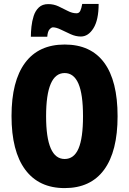

<svg xmlns="http://www.w3.org/2000/svg" viewBox="-20 -953 661 983"><path d="M582 -358Q582 -178 513 -84Q444 10 311 10Q179 10 109 -84.5Q39 -179 39 -359Q39 -538 108.5 -631.5Q178 -725 311 -725Q445 -725 513.5 -632Q582 -539 582 -358ZM216 -358Q216 -139 311 -139Q359 -139 382 -192.5Q405 -246 405 -358Q405 -471 381.5 -525Q358 -579 311 -579Q216 -579 216 -358ZM138 -765Q138 -788 141 -816.5Q144 -845 152.5 -871.5Q161 -898 179 -915Q197 -932 227 -932Q255 -932 279.5 -920.5Q304 -909 327 -897Q350 -885 372 -885Q385 -885 391 -897.5Q397 -910 401 -933H485Q485 -851 458.5 -808.5Q432 -766 394 -766Q368 -766 341.5 -778Q315 -790 291.5 -801.5Q268 -813 251 -813Q243 -813 233.5 -802.5Q224 -792 222 -765Z"/></svg>

Font: Noto Sans Khmer UI ExtraCondensed Black
Style: Regular
Weight: 900
Width: 2
Designer: Danh Hong and the Monotype Design Team
Foundry: Monotype Imaging Inc.
Version: Version 2.002; ttfautohint (v1.8.4.7-5d5b)